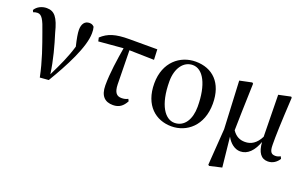

<svg xmlns="http://www.w3.org/2000/svg" viewBox="-85 -941 2482 1551"><g transform="rotate(20 1156.0 -165.5)"><path d="M241 9 316 3C411 -155 515 -352 515 -471C515 -493 514 -507 509 -525C498 -537 487 -543 468 -543C428 -543 406 -512 406 -462C406 -432 414 -388 429 -325C400 -227 362 -147 312 -45C296 -162 264 -277 234 -373C203 -497 169 -538 103 -538C63 -538 22 -519 2 -485L10 -468C20 -473 32 -476 46 -476C82 -476 102 -441 135 -343C172 -240 214 -125 241 9Z M871 16C924 16 956 -9 981 -56L972 -74C955 -65 938 -61 917 -61C877 -61 853 -83 851 -154L846 -446L1059 -441L1055 -530H815C696 -530 634 -510 578 -458L585 -427L796 -445C779 -342 760 -220 760 -114C760 -20 804 16 871 16Z M1373 16C1504 16 1627 -80 1627 -270C1627 -450 1526 -543 1382 -543C1249 -543 1126 -447 1126 -264C1126 -74 1240 16 1373 16ZM1387 -19C1308 -19 1235 -114 1235 -322C1235 -433 1290 -509 1369 -509C1458 -509 1520 -395 1520 -205C1520 -98 1473 -19 1387 -19Z M1965 16C2029 16 2076 -34 2106 -116C2112 -29 2144 16 2202 16C2245 16 2277 -8 2297 -40L2288 -59C2275 -53 2263 -47 2245 -47C2211 -47 2194 -62 2194 -125C2193 -201 2196 -299 2209 -534L2202 -541L2098 -519L2104 -160C2071 -95 2027 -69 1975 -69C1931 -69 1896 -85 1866 -129C1867 -227 1871 -328 1877 -534L1868 -541L1763 -519L1783 -108L1761 205L1770 212L1875 188L1848 -68C1875 -18 1918 16 1965 16Z"/></g></svg>

Font: Noto Serif CJK SC SemiBold
Style: Regular
Weight: 600
Designer: Ryoko NISHIZUKA 西塚涼子 (kana & ideographs); Frank Grießhammer (Latin, Greek & Cyrillic); Wenlong ZHANG 张文龙 (bopomofo); San
Foundry: Adobe
Version: Version 2.001;hotconv 1.1.0;makeotfexe 2.6.0